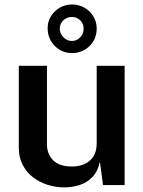

<svg xmlns="http://www.w3.org/2000/svg" viewBox="-20 -802 621 832"><path d="M259 10Q221 10 185.8 -1.2Q150.5 -12.5 122.5 -34.2Q94.5 -56 78 -88Q61.5 -120 61.5 -162.5V-517H183.5V-176.5Q183.5 -134.5 210.2 -107.5Q237 -80.5 291 -80.5Q340 -80.5 369.5 -106.2Q399 -132 399 -180.5V-517H520V0H426.5L413 -101Q403.5 -58.5 379.8 -34.2Q356 -10 324.2 0Q292.5 10 259 10ZM399 -678Q399 -633 368 -602.5Q337 -572 292.5 -572Q248 -572 217.2 -603.2Q186.5 -634.5 186.5 -680Q186.5 -722.5 217.8 -752.5Q249 -782.5 292.5 -782.5Q322 -782.5 346.2 -768.5Q370.5 -754.5 384.8 -730.8Q399 -707 399 -678ZM342.5 -677.5Q342.5 -699.5 327.8 -714Q313 -728.5 291.5 -728.5Q270.5 -728.5 254.8 -714Q239 -699.5 239 -677.5Q239 -656.5 254.8 -640.5Q270.5 -624.5 291.5 -624.5Q313 -624.5 327.8 -640.5Q342.5 -656.5 342.5 -677.5Z"/></svg>

Font: Public Sans SemiBold
Style: Regular
Weight: 600
Designer: The Public Sans Project Authors: Dan O. Williams and USWDS (Libre Franklin designed by Pablo Impallari and Rodrigo Fuenz
Version: Version 1.007